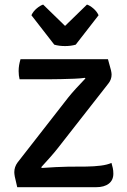

<svg xmlns="http://www.w3.org/2000/svg" viewBox="-20 -798 542 819"><path d="M271 -382Q284.5 -399 305 -421.5Q325.5 -444 344.5 -463.5L342 -466Q326 -463.5 296.5 -462.2Q267 -461 239.2 -460.5Q211.5 -460 200.5 -460H63.5Q59.5 -476 59.5 -495Q59.5 -508 61.5 -520Q63.5 -532 67.5 -545.5H440.5Q451 -509.5 453.5 -498Q456 -486.5 456 -480Q456 -459 442.5 -442L227 -166.5Q213 -148.5 193 -126Q173 -103.5 156 -85L158 -81.5Q189 -84 218.2 -85.2Q247.5 -86.5 270 -87L348.5 -87.5Q382 -88 409.8 -91.5Q437.5 -95 455.5 -103Q459 -91.5 461.2 -81Q463.5 -70.5 463.5 -57Q463.5 -29.5 444 -14.5Q424.5 0.5 390 0.5H53.5Q45 -34 43 -45.2Q41 -56.5 41 -63.5Q41 -86 55 -105ZM211.5 -607.5 114 -733Q121.5 -749.5 136.5 -762Q151.5 -774.5 164 -778.5L257.5 -687.5L351 -778.5Q363.5 -774.5 378.2 -762Q393 -749.5 400.5 -733L303 -607.5Q282.5 -601.5 257.5 -601.5Q232 -601.5 211.5 -607.5Z"/></svg>

Font: Signika SC
Style: Regular
Weight: 400
Designer: Anna Giedryś
Foundry: Anna Giedryś
Version: Version 2.000; ttfautohint (v1.8.3) -l 8 -r 50 -G 200 -x 9 -